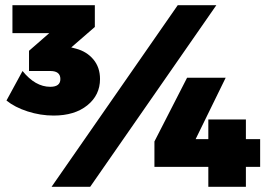

<svg xmlns="http://www.w3.org/2000/svg" viewBox="-20 -721 1024 741"><path d="M366 -416Q366 -354 317 -314.5Q268 -275 187 -275Q136 -275 86.5 -291Q37 -307 5 -333L67 -447Q116 -386 174 -386Q213 -386 213 -416Q213 -447 174 -447H92V-525L170 -593H28V-701H346V-617L255 -538L274 -533Q315 -522 340.5 -491.5Q366 -461 366 -416ZM702 -421H851L735 -184H784V-260H929V-184H984V-77H929V0H784V-77H576V-175ZM666 -701H815L328 0H179Z"/></svg>

Font: TypoPRO Montserrat Alternates
Style: Regular
Weight: 900
Designer: Julieta Ulanovsky
Foundry: Julieta Ulanovsky
Version: Version 6.001